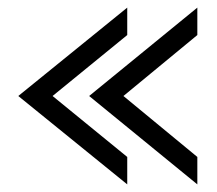

<svg xmlns="http://www.w3.org/2000/svg" viewBox="-20 -534 570 504"><path d="M28 -282 314 -50V-122L118 -282L314 -442V-514ZM214 -282 498 -50V-122L304 -282L498 -442V-514Z"/></svg>

Font: Charger Sport
Style: Df
Weight: 400
Designer: Jasper
Foundry: Cannot Into Space Fonts
Version: Version 1.1